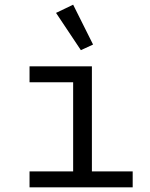

<svg xmlns="http://www.w3.org/2000/svg" viewBox="-20 -799 640 819"><path d="M106 -68H292V-448H106V-516H372V-68H546V0H106ZM219 -744 292 -779 377 -609 325 -585Z"/></svg>

Font: Lilex Nerd Font
Style: Regular
Weight: 400
Designer: Mike Abbink, Paul van der Laan, Pieter van Rosmalen, Mikhael Khrustik
Foundry: Mikhael Khrustik
Version: Version 2.400; ttfautohint (v1.8.4.7-5d5b);Nerd Fonts 3.3.0